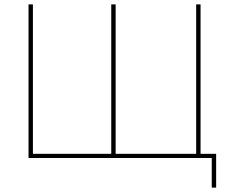

<svg xmlns="http://www.w3.org/2000/svg" viewBox="-20 -720 1050 875"><path d="M945 135H965V-19H894V-700H874V-19H507V-700H487V-19H130V-700H110V0H945Z"/></svg>

Font: Fixel Text Thin
Style: Regular
Weight: 100
Width: 4
Designer: AlfaBravo + MacPaw
Foundry: Kyrylo Tkachov, Marchela Mozhyna, Serhii Makarenko, Maria Weinstein, Zakhar Kryvoshyya
Version: Version 1.211